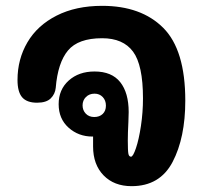

<svg xmlns="http://www.w3.org/2000/svg" viewBox="-20 -638 705 658"><path d="M615 -293Q615 -166 571.5 -83Q528 0 431 0Q371 0 335 -37Q299 -74 299 -136V-170H297Q249 -170 215 -200.5Q181 -231 181 -281Q181 -331 215.5 -362Q250 -393 304 -393Q363 -393 392 -356.5Q421 -320 421 -254L420 -220Q418 -182 418 -156Q418 -121 420 -111Q422 -101 429 -101Q436 -101 446 -130.5Q456 -160 463 -206.5Q470 -253 470 -301Q470 -415 436 -461Q402 -507 330 -507Q248 -507 213 -465Q178 -423 171 -337Q169 -316 154 -301Q139 -286 107 -286Q72 -286 56 -304.5Q40 -323 40 -364Q40 -435 74 -493Q108 -551 174 -584.5Q240 -618 330 -618Q464 -618 539.5 -542.5Q615 -467 615 -293ZM303 -237Q321 -237 332 -247.5Q343 -258 343 -276Q343 -294 332 -305.5Q321 -317 304 -317Q286 -317 274.5 -305.5Q263 -294 263 -277Q263 -260 274 -248.5Q285 -237 303 -237Z"/></svg>

Font: Mali
Style: Bold
Weight: 700
Designer: Kitiyaporn Chalermlarp | Katatrad Aksorn Co.,Ltd.
Foundry: Cadson Demak Co.,Ltd.
Version: Version 1.000; ttfautohint (v1.6)